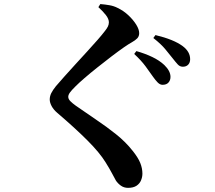

<svg xmlns="http://www.w3.org/2000/svg" viewBox="-20 -837 1040 930"><path d="M767.5 -426.2Q755.4 -426.2 744.4 -436.9Q733.4 -447.6 720.8 -465.8Q706.3 -487 684.9 -515.9Q663.5 -544.8 630 -575.6L640.6 -589.5Q682.7 -577.6 717.6 -560.9Q752.5 -544.2 776.1 -521.9Q805.8 -493 805.8 -464.6Q805.8 -448.2 796.1 -437.2Q786.3 -426.2 767.5 -426.2ZM600.2 72.9Q580.3 72.9 565.4 62.2Q550.5 51.5 541.4 37.6Q532.2 21.4 522 1.7Q511.7 -18.1 491.5 -50.6Q462.5 -97.8 403.7 -156.6Q344.9 -215.5 257.2 -290.5Q239 -306.1 229.9 -323.4Q220.9 -340.7 220.9 -354.8Q220.9 -370.5 228 -385.3Q235.2 -400.1 250.3 -418.9Q266.7 -438.1 291.6 -466.1Q316.5 -494.2 345.4 -525.6Q374.3 -557.1 402.3 -587.7Q430.3 -618.3 452.7 -643.9Q475 -669.5 486.3 -684.4Q498.1 -698.9 502.8 -708.9Q507.4 -718.8 507.4 -729Q507.4 -745.1 492.9 -763.9Q478.4 -782.6 456.5 -802.4L465.9 -817.3Q488.9 -815.5 510.4 -811.7Q531.9 -808 550 -798.5Q579 -784.7 602.4 -762.5Q625.7 -740.4 640 -717.4Q654.2 -694.4 654.2 -676.4Q654.2 -661.1 644.8 -651.3Q635.3 -641.5 618.6 -632.2Q601.9 -622.9 580.1 -607.7Q553.2 -588.9 519.3 -563.1Q485.4 -537.3 451.7 -510.3Q417.9 -483.4 390 -459.3Q362.1 -435.3 346.3 -419.3Q326.5 -399.9 318.6 -388.7Q310.6 -377.5 310.6 -368Q310.6 -357.3 320.8 -346.9Q331 -336.6 346.5 -325.5Q394.4 -291.7 445.1 -257.7Q495.8 -223.7 542.3 -186.6Q588.9 -149.4 622.7 -106.3Q649 -73.5 659.4 -47.6Q669.8 -21.7 669.8 4.2Q669.8 19.8 663.3 36Q656.9 52.1 641.6 62.5Q626.2 72.9 600.2 72.9ZM865.7 -513.8Q851 -513.8 840.8 -525.1Q830.5 -536.3 815.7 -555.3Q801.4 -573.1 781.3 -597.8Q761.3 -622.5 722.7 -652.9L733.1 -667.1Q821.7 -645.8 864.9 -613.6Q901 -586.7 901 -550.1Q901 -533.6 891.5 -523.7Q882 -513.8 865.7 -513.8Z"/></svg>

Font: Noto Serif SC ExtraLight
Style: Regular
Weight: 200
Designer: Ryoko NISHIZUKA 西塚涼子 (kana & ideographs); Frank Grießhammer (Latin, Greek & Cyrillic); Wenlong ZHANG 张文龙 (bopomofo); San
Foundry: Adobe
Version: Version 2.002-H1;hotconv 1.1.0;makeotfexe 2.6.0